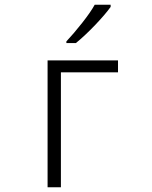

<svg xmlns="http://www.w3.org/2000/svg" viewBox="-20 -787 640 807"><path d="M299 -606Q337 -637 380 -682Q423 -727 445 -758V-767H378Q361 -736 325.5 -691Q290 -646 259 -613V-606ZM236 0V-483H476V-533H180V0Z"/></svg>

Font: Noto Sans Mono UI Light
Style: Regular
Weight: 300
Designer: Monotype Design team
Foundry: Monotype Imaging Inc.
Version: 1.000